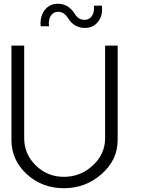

<svg xmlns="http://www.w3.org/2000/svg" viewBox="-20 -993 760 1023"><path d="M432.1 -844.2Q375 -844.2 341.8 -897Q321.8 -930.2 290 -930.2Q264.2 -930.2 250.5 -908.7Q236.8 -887.2 241.2 -853H196.8Q191.9 -904.8 218 -939Q244.1 -973.1 288.1 -973.1Q344.2 -973.1 377.9 -919.9Q397.9 -886.7 431.2 -887.2Q456.1 -887.2 470 -908.2Q483.9 -929.2 480 -962.9H522.9Q528.8 -911.1 502.9 -877.7Q477.1 -844.2 432.1 -844.2ZM41 -247.1V-750H108.9V-256.8Q108.9 -171.9 170.9 -111.3Q232.9 -50.8 319.8 -50.8Q408.7 -50.8 474.4 -111.3Q540 -171.9 540 -256.8V-750H606.9V-247.1Q606.9 -141.1 521.5 -65.7Q436 9.8 320.1 9.8Q204.1 9.8 122.6 -65.2Q41 -140.1 41 -247.1Z"/></svg>

Font: Oakes Grotesk
Style: Light
Weight: 300
Designer: Samuel Oakes
Foundry: Samuel Oakes
Version: Version 1.0 | wf-rip DC20170320